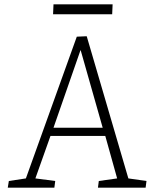

<svg xmlns="http://www.w3.org/2000/svg" viewBox="-20 -870 707 890"><path d="M382 -702 575 -43 659 -31 655 0H434L438 -31L523 -43L468 -240H214L144 -43L236 -31L232 0H16L21 -31L100 -43L336 -700ZM228 -278H456L354 -637H353ZM228 -850H502L500 -804H226Z"/></svg>

Font: Literata ExtraLight
Style: Italic
Weight: 250
Italic angle: -2°
Designer: Latin by Veronika Burian and Jose Scaglione. Greek by Irene Vlachou. Cyrillic by Vera Evstafieva
Foundry: TypeTogether
Version: Version 3.002